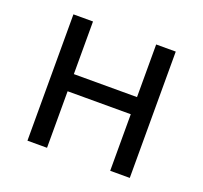

<svg xmlns="http://www.w3.org/2000/svg" viewBox="-96 -627 780 737"><g transform="rotate(20 294.0 -258.0)"><path d="M85 0V-516H165V-301H423V-516H503V0H423V-231H165V0Z"/></g></svg>

Font: IBM Plex Sans
Style: Regular
Weight: 400
Designer: Mike Abbink, Paul van der Laan, Pieter van Rosmalen
Foundry: Bold Monday
Version: Version 3.201